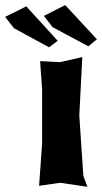

<svg xmlns="http://www.w3.org/2000/svg" viewBox="-105 -718 396 746"><path d="M65.4 -656.2 99.6 -612.3 238.3 -538.1 271.5 -565.4 148.4 -698.2ZM-85 -652.3 -50.8 -608.4 85.9 -534.2 119.1 -559.6 -2.9 -693.4ZM50.8 -480.5 58.6 -371.1V-160.2L46.9 3.9L128.9 -7.8L234.4 7.8L218.8 -35.2L203.1 -269.5L214.8 -496.1L128.9 -476.6Z"/></svg>

Font: MaokenAssortedSans-Lite
Style: Lite
Weight: 400
Version: Version 1.400